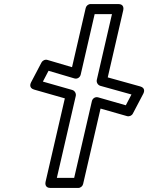

<svg xmlns="http://www.w3.org/2000/svg" viewBox="-20 -905 733 950"><path d="M477.5 -367.8 608.3 -330.5C619.6 -327.2 632 -332.7 637.3 -342.9L689.2 -441.7C692.2 -447.4 701.4 -469.7 673.8 -477.4L513.1 -522.1L589.8 -854.4C591.2 -860.3 594.8 -885 565.4 -885H428.4C416.6 -885 406.5 -876.1 404.1 -865.6L336.4 -572.6L214.7 -608.5C202.7 -612.1 190.2 -605.1 185.5 -596.2L133.6 -497.4C130.5 -491.5 121.6 -469.5 148.9 -461.7L300.8 -418.3L205.5 -5.6C204.1 0.3 200.5 25 229.9 25H366.9C378.7 25 388.8 16.1 391.2 5.6ZM465.9 -423.2C450.5 -427.5 437.6 -417.4 434.7 -404.7L347 -25H261.3L354.9 -430.2C357.6 -442 350.5 -456.1 337.4 -459.9L192.2 -501.3L220.2 -554.8L347.7 -517.1C363.4 -512.5 376.2 -522.9 379.2 -535.5L448.3 -835H534L459 -510C456.2 -498 463.5 -484 476.6 -480.3L630.5 -437.5L602.5 -384.1Z"/></svg>

Font: Stormning Aesir
Style: Regular
Weight: 400
Designer: Robert Jablonski, Mew Too
Foundry: Cannot Into Space Fonts
Version: Version 0.90